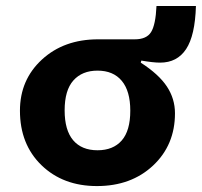

<svg xmlns="http://www.w3.org/2000/svg" viewBox="-20 -609 677 644"><path d="M517.1 -398.9Q494.1 -398.9 454.1 -405.8L452.1 -398.9Q512.7 -359.9 539.8 -318.8Q566.9 -277.8 566.9 -229Q566.9 -122.6 493.4 -53.7Q419.9 15.1 305.2 15.1Q191.4 15.1 119.1 -54.9Q46.9 -125 46.9 -237.8Q46.9 -341.3 120.6 -409.2Q194.3 -477.1 309.1 -477.1H432.1Q471.7 -477.1 486.8 -501.5Q502 -525.9 504.9 -588.9H637.2Q634.3 -489.7 604.2 -444.3Q574.2 -398.9 517.1 -398.9ZM307.1 -105Q359.4 -105 388.2 -137.7Q417 -170.4 417 -237.8Q417 -303.7 388.4 -337.9Q359.9 -372.1 307.1 -372.1Q255.4 -372.1 226.1 -339.1Q196.8 -306.2 196.8 -238.8Q196.8 -172.4 225.3 -138.7Q253.9 -105 307.1 -105Z"/></svg>

Font: IntelOne Mono Bold
Style: Regular
Weight: 700
Designer: Fred Shallcrass
Foundry: Frere-Jones Type LLC
Version: Version 1.200;hotconv 1.1.0;makeotfexe 2.6.0;FJTRelease1.2